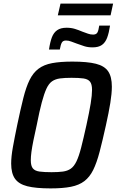

<svg xmlns="http://www.w3.org/2000/svg" viewBox="-20 -1038 648 1066"><path d="M261 8Q179 8 131.5 -4Q84 -16 63 -46Q42 -76 42 -130Q42 -168 51.5 -221Q61 -274 76 -346Q94 -432 109.5 -493.5Q125 -555 144.5 -594.5Q164 -634 194 -656.5Q224 -679 269.5 -687.5Q315 -696 382 -696Q465 -696 512.5 -684Q560 -672 580.5 -642Q601 -612 601 -557Q601 -519 592.5 -466.5Q584 -414 568 -342Q549 -256 533 -195Q517 -134 497.5 -94.5Q478 -55 448.5 -32.5Q419 -10 374 -1Q329 8 261 8ZM266 -82Q304 -82 329.5 -85.5Q355 -89 373 -101.5Q391 -114 404.5 -142Q418 -170 430.5 -218.5Q443 -267 460 -344Q476 -417 483.5 -463.5Q491 -510 491 -539Q491 -571 479.5 -585Q468 -599 443 -602.5Q418 -606 377 -606Q339 -606 313 -602.5Q287 -599 269 -586.5Q251 -574 238 -546Q225 -518 212 -469.5Q199 -421 184 -344Q173 -295 165.5 -258Q158 -221 154.5 -194.5Q151 -168 151 -148Q151 -117 162.5 -103Q174 -89 199.5 -85.5Q225 -82 266 -82ZM252 -763Q258 -804 268 -830.5Q278 -857 297.5 -870.5Q317 -884 350 -884Q375 -884 396 -877.5Q417 -871 438 -862Q455 -856 468.5 -851Q482 -846 497 -846Q514 -846 520.5 -857Q527 -868 531 -896H591Q585 -856 575 -829Q565 -802 546 -788.5Q527 -775 494 -775Q468 -775 448 -781.5Q428 -788 406 -796Q389 -802 375 -807.5Q361 -813 346 -813Q330 -813 323.5 -802Q317 -791 312 -763ZM301 -953 316 -1018H608L594 -953Z"/></svg>

Font: Saira SemiCondensed Medium
Style: Italic
Weight: 500
Width: 4
Italic angle: -12°
Designer: Hector Gatti with collaboration of the Omnibus-Type team
Foundry: Omnibus-Type
Version: Version 1.101